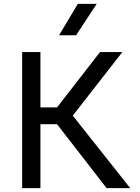

<svg xmlns="http://www.w3.org/2000/svg" viewBox="-20 -968 722 988"><path d="M528.5 0 240 -372 494.5 -700H609.5L354.5 -373L650 0ZM94 0V-700H188V-415.5H317V-329H188V0ZM284 -786.5 380.5 -948H477.5L371.5 -786.5Z"/></svg>

Font: Geologica Cursive Light
Style: Regular
Weight: 300
Designer: Sindre Bremnes, Frode Helland
Foundry: Monokrom Skriftforlag AS
Version: Version 1.010;gftools[0.9.28]